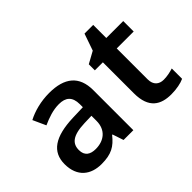

<svg xmlns="http://www.w3.org/2000/svg" viewBox="-120 -942 1234 1234"><g transform="rotate(-45 497.0 -325.5)"><path d="M297 -552C222 -552 151 -533 98 -505L138 -417C187 -439 237 -457 291 -457C351 -457 386 -430 386 -361V-334L292 -331C125 -325 44 -270 44 -158C44 -43 116 10 213 10C303 10 346 -16 393 -75H397L422 0H511V-364C511 -492 437 -552 297 -552ZM320 -254 386 -256V-210C386 -127 329 -85 255 -85C206 -85 173 -105 173 -157C173 -215 209 -250 320 -254Z M879 -91C837 -91 807 -115 807 -166V-447H961V-542H807V-661H728L688 -546L608 -502V-447H681V-165C681 -28 754 10 847 10C894 10 939 1 966 -12V-106C941 -98 910 -91 879 -91Z"/></g></svg>

Font: Noto Sans Bamum SemiBold
Style: Regular
Weight: 600
Designer: Monotype Design Team
Foundry: Monotype Imaging Inc.
Version: Version 2.002